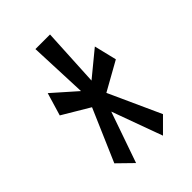

<svg xmlns="http://www.w3.org/2000/svg" viewBox="-140 -593 530 530"><g transform="rotate(-45 125.0 -328.5)"><path d="M72 -119 29 -161 95 -314 16 -361 36 -428 105 -367 98 -538H155L146 -367L219 -427L235 -361L151 -314L220 -162L178 -120L124 -268Z"/></g></svg>

Font: Inconsolata UltraCondensed Medium
Style: Regular
Weight: 500
Width: 1
Monospace: yes
Designer: Raph Levien, Cyreal, Brenton Simpson
Foundry: Raph Levien, Cyreal, Google
Version: Version 3.001; ttfautohint (v1.8.2.53-6de2)